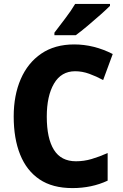

<svg xmlns="http://www.w3.org/2000/svg" viewBox="-20 -951 627 981"><path d="M364 -587Q293 -587 256 -524Q219 -461 219 -355Q219 -244 255.5 -185.5Q292 -127 368 -127Q409 -127 448 -138.5Q487 -150 530 -169V-28Q449 10 350 10Q248 10 182 -34.5Q116 -79 83 -161Q50 -243 50 -356Q50 -464 86 -547Q122 -630 191 -677Q260 -724 359 -724Q460 -724 556 -675L507 -542Q472 -561 436 -574Q400 -587 364 -587ZM542 -921Q524 -903 492.5 -875Q461 -847 427 -818.5Q393 -790 367 -771H258V-784Q283 -817 313.5 -857Q344 -897 364 -931H542Z"/></svg>

Font: Noto Sans Kannada SemiCondensed ExtraBold
Style: Regular
Weight: 800
Width: 4
Designer: Jelle Bosma - Monotype Design Team
Foundry: Monotype Imaging Inc.
Version: Version 2.005; ttfautohint (v1.8.4.7-5d5b)